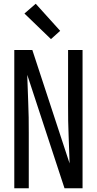

<svg xmlns="http://www.w3.org/2000/svg" viewBox="-20 -1001 515 1021"><path d="M56 0V-735H152L350 -132Q350 -140 349.5 -148.5Q349 -157 349 -165L345 -276Q343 -317 342.5 -358.5Q342 -400 342 -441V-735H419V0H323L125 -603Q125 -595 125.5 -586.5Q126 -578 126 -570L130 -459Q132 -418 132.5 -376.5Q133 -335 133 -294V0ZM251 -793 110 -929 170 -981 300 -837Z"/></svg>

Font: Iosevka QP
Style: Regular
Weight: 400
Designer: Belleve Invis
Foundry: Belleve Invis
Version: Version 20.0.0; ttfautohint (v1.8.4)